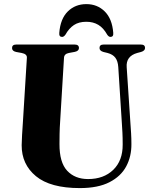

<svg xmlns="http://www.w3.org/2000/svg" viewBox="-20 -922 758 957"><path d="M587.5 -306 569.5 -588Q567.5 -617.5 555 -634.2Q542.5 -651 516 -658L495.5 -663Q476 -668.5 476 -683Q476 -700 496.5 -700H682Q703 -700 703 -683Q703 -669 683 -663L664 -658Q607 -642 611.5 -586.5L630 -309Q632 -282.5 633.5 -256.8Q635 -231 635 -204Q635.5 -142 609 -92.5Q582.5 -43 525.5 -13.8Q468.5 15.5 378 15.5Q231 15.5 159.2 -43.8Q87.5 -103 88 -198.5Q88 -216.5 90 -249Q92 -281.5 94.5 -319L114 -634Q115.5 -652.5 88 -658L60.5 -663Q40 -667.5 40 -682.5Q40 -700 61 -700H352Q373.5 -700 373.5 -682.5Q373.5 -668 353 -663.5L323.5 -658Q300 -653.5 299 -634L280 -320Q277.5 -284.5 277 -255Q276.5 -225.5 276.5 -204.5Q276 -112.5 314.8 -71Q353.5 -29.5 419 -29.5Q497 -29.5 544.5 -75.5Q592 -121.5 591.5 -201.5Q591.5 -237.5 590.2 -261.2Q589 -285 587.5 -306ZM410.5 -813.5Q373 -813.5 348.5 -797.2Q324 -781 306 -749Q298 -738 289.5 -738Q273.5 -738 275.5 -758.5Q281 -828.5 318 -865Q355 -901.5 410.5 -901.5Q465 -901.5 502 -865Q539 -828.5 544.5 -758.5Q546.5 -738 530.5 -738Q522 -738 514.5 -749Q495.5 -783 470 -798.2Q444.5 -813.5 410.5 -813.5Z"/></svg>

Font: Fraunces 72pt S000
Style: Bold
Weight: 700
Version: Version 1.000; ttfautohint (v1.8.3)